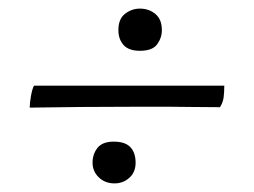

<svg xmlns="http://www.w3.org/2000/svg" viewBox="-20 -487 590 446"><path d="M49 -237Q49 -248 52 -264.5Q55 -281 59 -288H501Q501 -273 499.5 -261Q498 -249 491 -238Q452 -238 426 -238.5Q400 -239 379.5 -239Q359 -239 337 -239Q315 -239 285 -239Q224 -239 168.5 -238.5Q113 -238 49 -237ZM246 -61Q224 -61 209.5 -75Q195 -89 195 -109Q195 -129 206.5 -143.5Q218 -158 244 -158Q271 -158 283 -145Q295 -132 295 -109Q295 -87 280.5 -74Q266 -61 246 -61ZM305 -369Q279 -369 267 -382.5Q255 -396 255 -417Q255 -443 270.5 -455Q286 -467 305 -467Q326 -467 341 -454.5Q356 -442 356 -417Q356 -399 345 -384Q334 -369 305 -369Z"/></svg>

Font: Vollkorn
Style: Italic
Weight: 400
Italic angle: -11°
Designer: Friedrich Althausen
Foundry: Friedrich Althausen
Version: Version 5.001